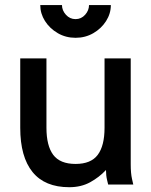

<svg xmlns="http://www.w3.org/2000/svg" viewBox="-20 -743 608 773"><path d="M167 -507.8V-228.5Q167 -156.2 194.3 -119.6Q221.7 -83 284.2 -83Q346.2 -83 373.5 -119.6Q400.9 -156.2 400.9 -228.5V-507.8H506.3V-82Q506.3 -44.9 511.5 -22.5Q516.6 0 516.6 0H415.5Q415.5 0 411.1 -18.3Q406.7 -36.6 406.7 -58.6Q379.4 -29.3 343 -9.3Q306.6 10.7 258.8 10.7Q160.6 10.7 111.1 -50.3Q61.5 -111.3 61.5 -228.5V-507.8ZM284.2 -590.8Q244.6 -590.8 212.4 -609.6Q180.2 -628.4 161.1 -658.4Q142.1 -688.5 142.1 -722.7H229.5Q229.5 -701.2 245.4 -683.6Q261.2 -666 284.2 -666Q307.1 -666 322.8 -683.6Q338.4 -701.2 338.4 -722.7H426.3Q426.3 -688.5 407.2 -658.4Q388.2 -628.4 356 -609.6Q323.7 -590.8 284.2 -590.8Z"/></svg>

Font: Giphurs Medium
Style: Regular
Weight: 500
Version: Version 0.920; ttfautohint (v1.8.4.7-5d5b)